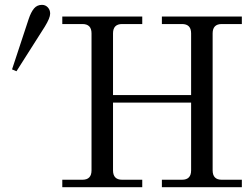

<svg xmlns="http://www.w3.org/2000/svg" viewBox="-20 -782 1050 802"><path d="M240.2 0V-31.2H324.2Q362.3 -31.2 362.3 -70.3V-642.6Q362.3 -681.6 324.2 -681.6H240.2V-712.9H574.2V-681.6H490.2Q452.1 -681.6 452.1 -642.6V-384.8H778.3V-642.6Q778.3 -681.6 740.2 -681.6H656.2V-712.9H990.2V-681.6H906.2Q868.2 -681.6 868.2 -642.6V-70.3Q868.2 -31.2 906.2 -31.2H990.2V0H656.2V-31.2H740.2Q778.3 -31.2 778.3 -70.3V-353.5H452.1V-70.3Q452.1 -31.2 490.2 -31.2H574.2V0ZM30.3 -492.2 99.6 -702.1Q109.4 -731.4 122.1 -746.6Q134.8 -761.7 155.3 -761.7Q169.9 -761.7 179.7 -751.2Q189.5 -740.7 189.5 -725.1Q189.5 -707 167 -670.4L48.8 -484.4Z"/></svg>

Font: Theano Modern
Style: Regular
Weight: 400
Designer: Alexey Kryukov
Version: Version 2.00